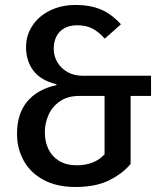

<svg xmlns="http://www.w3.org/2000/svg" viewBox="-20 -741 655 775"><path d="M468.2 -643.1 403.1 -585.1Q376.9 -613.8 351.8 -626.4Q326.7 -639 292.8 -639Q246.2 -639 221.5 -613.1Q196.9 -587.2 196.9 -543.6Q196.9 -514.4 211.8 -489.5Q226.7 -464.6 252.8 -450Q279 -435.4 311.3 -435.4H589.7V-353.8H507.2V-79Q474.4 -40 420.3 -13.1Q366.2 13.8 285.1 13.8Q208.2 13.8 154.9 -15.4Q101.5 -44.6 75.1 -93.6Q48.7 -142.6 48.7 -201Q48.7 -281.5 89.7 -331Q130.8 -380.5 207.7 -397.4V-401Q144.6 -416.4 114.9 -455.6Q85.1 -494.9 85.1 -551.3Q85.1 -597.9 110.3 -636.7Q135.4 -675.4 181.3 -698.2Q227.2 -721 286.2 -721Q341.5 -721 384.6 -703.8Q427.7 -686.7 468.2 -643.1ZM300 -353.8Q253.8 -353.8 222.6 -332.6Q191.3 -311.3 176.2 -277.7Q161 -244.1 161 -207.2Q161 -169.7 175.1 -139.7Q189.2 -109.7 218.2 -91.8Q247.2 -73.8 290.3 -73.8Q326.2 -73.8 355.1 -85.6Q384.1 -97.4 402.1 -118.5V-353.8Z"/></svg>

Font: Fira Code Fixed Medium
Style: Regular
Weight: 500
Monospace: yes
Designer: Carrois Corporate, Edenspiekermann AG, Nikita Prokopov
Foundry: Carrois Corporate, Edenspiekermann AG, Nikita Prokopov
Version: Version 5.002